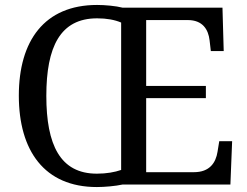

<svg xmlns="http://www.w3.org/2000/svg" viewBox="-20 -745 999 775"><path d="M371 10C402 10 447 6 474 0H910L917 -175H865L858 -132C851 -88 826 -50 763 -50H570V-349H811V-398H570V-664H738C798 -664 821 -626 826 -582L831 -539H883L878 -714H475C448 -721 404 -725 372 -725C159 -725 56 -580 56 -359C56 -137 159 10 371 10ZM371 -44C223 -44 167 -160 167 -358C167 -556 223 -671 372 -671C411 -671 443 -665 469 -654V-59C443 -50 410 -44 371 -44Z"/></svg>

Font: Noto Fangsong KSS Vertical
Style: Regular
Weight: 400
Designer: LIU Zhao, ZHANG Congyu, Kushim JIANG
Foundry: Guyu Beijing Co. Ltd.
Version: Version 1.000;November 16, 2022;FontCreator 11.5.0.2427 64-b